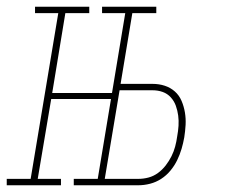

<svg xmlns="http://www.w3.org/2000/svg" viewBox="-54 -550 674 570"><path d="M249 -511V-530H410V-511ZM-34 0V-19H37L119 -511H50V-530H211V-511H140L101 -274H289L286 -256H98L58 -19H127V0ZM165 0V-19H326V0ZM233 0 321 -530H342L304 -301H399Q418 -301 435 -295.5Q452 -290 465 -278.5Q478 -267 485 -250.5Q492 -234 495 -216Q498 -198 497 -179.5Q496 -161 493 -142Q490 -125 485 -108Q480 -91 472 -74.5Q464 -58 452 -43.5Q440 -29 424.5 -19Q409 -9 391.5 -4.5Q374 0 357 0ZM357 -19Q372 -19 387 -23Q402 -27 415 -36.5Q428 -46 438 -59Q448 -72 455 -86Q462 -100 466 -115Q470 -130 472 -145Q475 -161 476 -176.5Q477 -192 475 -207Q473 -222 468 -236Q463 -250 453 -261Q443 -272 429 -277Q415 -282 399 -282H301L257 -19Z"/></svg>

Font: Iosevka Curly Slab ThExObl
Style: Regular
Weight: 100
Width: 7
Italic angle: -9°
Monospace: yes
Designer: Belleve Invis
Foundry: Belleve Invis
Version: Version 11.1.0; ttfautohint (v1.8.3)